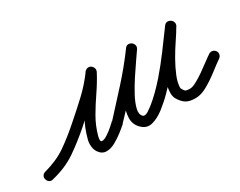

<svg xmlns="http://www.w3.org/2000/svg" viewBox="-63 -489 912 729"><g transform="rotate(-30 393.5 -124.5)"><path d="M14 22Q6 25 -1.5 20.5Q-9 16 -11 7Q-14 -1 -9.5 -8.5Q-5 -16 4 -18Q60 -33 100.5 -61Q141 -89 185 -128Q223 -161 259.5 -195Q296 -229 326 -270Q332 -278 340 -279Q348 -280 354 -276Q360 -272 363 -264.5Q366 -257 362 -248Q343 -212 320 -178.5Q297 -145 276.5 -110Q256 -75 245 -35Q245 -35 245 -35Q245 -35 245 -35Q239 -12 248 -11Q257 -10 272.5 -20Q288 -30 302 -42.5Q316 -55 320 -59Q320 -59 319 -58Q319 -57 319 -57Q367 -109 414 -161Q461 -213 503 -270Q509 -279 517 -279.5Q525 -280 532 -275Q538 -271 540.5 -263Q543 -255 538 -247Q530 -235 513.5 -211.5Q497 -188 478 -159Q459 -130 444 -102Q429 -74 423.5 -51Q418 -28 430 -17Q430 -17 430 -17Q430 -17 430 -17Q437 -10 454.5 -21Q472 -32 492.5 -50.5Q513 -69 529.5 -86.5Q546 -104 551 -110Q584 -148 614.5 -189Q645 -230 675 -271Q681 -279 689 -279.5Q697 -280 704 -275Q710 -271 712.5 -263.5Q715 -256 710 -247Q698 -226 680 -199.5Q662 -173 645.5 -144Q629 -115 617.5 -87Q606 -59 606 -36Q606 -35 607 -33Q607 -33 606 -34Q605 -36 606 -36Q612 -24 616.5 -20Q621 -16 638 -16Q648 -16 665 -25Q682 -34 701.5 -47.5Q721 -61 738 -74Q755 -87 766 -94Q766 -94 766 -94Q766 -94 766 -94Q773 -99 781.5 -97.5Q790 -96 795 -89Q800 -82 798.5 -73.5Q797 -65 790 -60Q770 -46 743.5 -25.5Q717 -5 689.5 10.5Q662 26 638 26Q611 26 596 16.5Q581 7 568 -16Q568 -16 568 -18Q567 -19 567 -19Q564 -29 564 -36Q564 -74 583.5 -115.5Q603 -157 628.5 -196.5Q654 -236 674 -269Q679 -277 687.5 -277.5Q696 -278 703 -274Q709 -269 712 -261Q715 -253 709 -245Q678 -204 647 -162.5Q616 -121 583 -82Q571 -68 548.5 -45Q526 -22 499 -1Q472 20 446 26.5Q420 33 400 13Q400 13 400 13Q400 13 400 13Q379 -7 380 -36Q381 -65 395 -98Q409 -131 430 -163Q451 -195 471 -223Q491 -251 502 -269Q508 -278 516 -278.5Q524 -279 531 -274Q538 -269 540.5 -261.5Q543 -254 537 -246Q494 -187 446.5 -134Q399 -81 349 -29Q349 -29 349 -28Q348 -27 348 -27Q338 -18 320 -4Q302 10 282 21Q262 32 243 31.5Q224 31 211 12Q203 0 202 -16Q201 -32 205 -45Q205 -45 205 -45Q205 -45 205 -45Q216 -88 237 -124.5Q258 -161 281.5 -195.5Q305 -230 324 -268Q329 -276 337 -276.5Q345 -277 352 -273Q359 -269 362.5 -261.5Q366 -254 360 -246Q329 -203 290.5 -167Q252 -131 213 -96Q165 -54 120.5 -23.5Q76 7 14 22Q14 22 14 22Q14 22 14 22Z"/></g></svg>

Font: FRB American Cursive Medium
Style: Italic
Weight: 500
Italic angle: -25°
Version: Version 2.0;Modular Font Editor K font №1